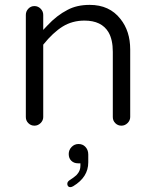

<svg xmlns="http://www.w3.org/2000/svg" viewBox="-20 -519 635 787"><path d="M157.2 -39.1V-335.9Q197.3 -385.7 236.8 -410.2Q276.4 -434.6 326.2 -434.6Q396.5 -434.6 424.8 -386.7Q442.4 -356.4 442.4 -306.6V-39.1Q442.4 -24.4 452.6 -14.2Q462.9 -3.9 477.5 -3.9Q492.2 -3.9 502.9 -14.6Q513.7 -25.4 513.7 -39.1V-316.4Q513.7 -391.6 473.6 -441.4Q428.7 -499 347.7 -499Q294.9 -499 256.8 -478.5Q212.9 -456.1 173.8 -414.1L157.2 -396.5V-458Q157.2 -472.7 146.5 -483.4Q135.7 -494.1 121.1 -494.1Q106.4 -494.1 96.2 -483.4Q85.9 -472.7 85.9 -458V-39.1Q85.9 -24.4 96.2 -14.2Q106.4 -3.9 121.1 -3.9Q135.7 -3.9 146.5 -14.6Q157.2 -25.4 157.2 -39.1ZM280.3 244.1Q341.8 207 341.8 146.5V114.3Q341.8 94.7 329.1 82Q318.4 71.3 301.8 71.3Q285.2 71.3 273.4 83.5Q261.7 95.7 261.7 112.3Q261.7 129.9 272.5 140.1Q283.2 150.4 299.8 150.4H309.6V160.2Q309.6 179.7 297.9 193.4L293 199.2Q282.2 209 263.7 220.7Q255.9 226.6 255.9 234.4Q255.9 243.2 262.7 247.1Q264.6 248 269 248Q273.4 248 280.3 244.1Z"/></svg>

Font: FakePearl
Style: ExtraLight
Weight: 300
Version: Version 1.2